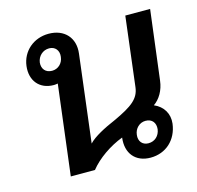

<svg xmlns="http://www.w3.org/2000/svg" viewBox="-96 -726 858 837"><g transform="rotate(-15 333.5 -307.5)"><path d="M484 11C553 11 605 -36 614 -108C619 -151 598 -188 556 -206C584 -225 605 -260 610 -303L649 -616H537L499 -303C493 -253 460 -227 373 -187C326 -167 275 -141 251 -115L299 -508C308 -578 264 -626 193 -626C125 -626 72 -580 64 -515C56 -450 94 -404 158 -404C164 -404 170 -405 176 -406L126 0H235C270 -44 328 -84 386 -106C377 -36 416 11 484 11ZM124 -515C128 -543 150 -564 179 -564C206 -564 223 -543 219 -515C216 -486 194 -466 167 -466C138 -466 121 -486 124 -515ZM451 -101C454 -129 476 -150 503 -150C533 -150 548 -129 545 -101C541 -72 520 -52 491 -52C464 -52 447 -72 451 -101Z"/></g></svg>

Font: TPK Tissa Web SemiBold
Style: Italic
Weight: 600
Italic angle: -7°
Designer: Jacques Le Bailly, Suppakit Chalermlarp | Katatrad Co.,Ltd.
Foundry: Jacques Le Bailly, Cadson Demak Co.,Ltd.
Version: Version 5.000;Glyphs 3.1.2 (3151)